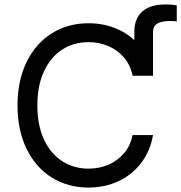

<svg xmlns="http://www.w3.org/2000/svg" viewBox="-20 -843 824 873"><path d="M59.6 -363.3Q59.6 -476.6 101.1 -561.3Q142.6 -646 215.8 -691.7Q289.1 -737.3 382.3 -737.3Q456.1 -737.3 518.3 -708.7Q580.6 -680.2 621.8 -626.2Q663.1 -572.3 675.8 -498.5H583Q573.2 -546.9 543.9 -581.3Q514.6 -615.7 472.4 -633.5Q430.2 -651.4 382.3 -651.4Q315.9 -651.4 263.2 -617.7Q210.4 -584 180.2 -519Q149.9 -454.1 149.9 -363.3Q149.9 -272.9 180.4 -208Q210.9 -143.1 263.7 -109.6Q316.4 -76.2 382.3 -76.2Q430.7 -76.2 472.7 -94Q514.6 -111.8 543.9 -146.2Q573.2 -180.7 583 -229H675.8Q663.1 -156.2 622.1 -102.3Q581.1 -48.3 518.8 -19.3Q456.5 9.8 382.3 9.8Q289.1 9.8 215.8 -35.6Q142.6 -81.1 101.1 -165.8Q59.6 -250.5 59.6 -363.3ZM732.4 -822.8Q766.1 -822.8 783.7 -818.4V-745.6Q770 -747.6 754.9 -747.6Q713.9 -747.6 694.8 -735.6Q675.8 -723.6 675.8 -698.2V-498.5H590.8V-698.2Q590.8 -758.8 627.2 -790.8Q663.6 -822.8 732.4 -822.8Z"/></svg>

Font: Inter RS Variable
Style: Regular
Weight: 400
Designer: Rasmus Andersson (customised by Maria Ramos and Noel Pretorius)
Foundry: rsms
Version: Version 3.001;Glyphs 3.2.3 (3260)